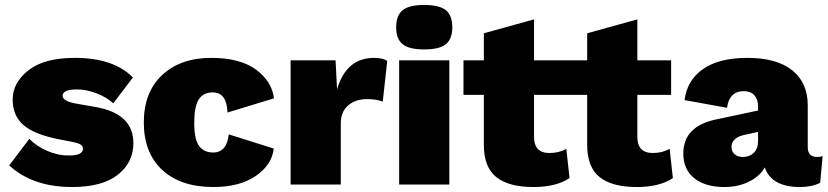

<svg xmlns="http://www.w3.org/2000/svg" viewBox="-20 -743 3332 773"><path d="M270 10Q112 10 17 -77L98 -184Q126 -155 169 -136Q212 -117 257 -117Q314 -117 314 -144Q314 -154 305 -160.5Q296 -167 270 -172L218 -182Q117 -202 74 -240Q31 -278 31 -342Q31 -410 94.5 -460Q158 -510 281 -510Q438 -510 515 -431L436 -327Q409 -352 368 -367.5Q327 -383 290 -383Q232 -383 232 -357Q232 -336 286 -326L366 -312Q517 -285 517 -167Q517 -89 454.5 -39.5Q392 10 270 10Z M830 -510Q947 -510 1011 -462.5Q1075 -415 1083 -347L896 -290Q893 -371 837 -371Q798 -371 780 -342.5Q762 -314 762 -248Q762 -182 781.5 -155.5Q801 -129 838 -129Q893 -129 901 -202L1082 -145Q1075 -79 1009.5 -34.5Q944 10 839 10Q708 10 633.5 -58.5Q559 -127 559 -250Q559 -372 633 -441Q707 -510 830 -510Z M1150 0V-500H1331L1337 -383Q1374 -510 1486 -510Q1521 -510 1539 -498L1521 -334Q1495 -344 1458 -344Q1411 -344 1381.5 -318.5Q1352 -293 1352 -246V0Z M1575 -633Q1575 -681 1601 -702Q1627 -723 1688 -723Q1749 -723 1775 -702Q1801 -681 1801 -633Q1801 -586 1775 -565Q1749 -544 1688 -544Q1627 -544 1601 -565Q1575 -586 1575 -633ZM1789 -500V0H1587V-500Z M2260 -144 2273 -26Q2219 10 2128 10Q2028 10 1978 -30Q1928 -70 1928 -160V-361H1846V-500H1928V-609L2130 -665V-500H2266V-361H2130V-192Q2130 -127 2192 -127Q2231 -127 2260 -144Z M2676 -144 2689 -26Q2635 10 2544 10Q2444 10 2394 -30Q2344 -70 2344 -160V-361H2262V-500H2344V-609L2546 -665V-500H2682V-361H2546V-192Q2546 -127 2608 -127Q2647 -127 2676 -144Z M3270 -111Q3284 -111 3292 -115L3282 -7Q3248 10 3201 10Q3086 10 3059 -69Q3039 -33 2995 -11.5Q2951 10 2897 10Q2819 10 2775 -25.5Q2731 -61 2731 -125Q2731 -236 2867 -263L3032 -298V-314Q3032 -343 3017 -359.5Q3002 -376 2975 -376Q2916 -376 2907 -309L2736 -340Q2746 -420 2810.5 -465Q2875 -510 2989 -510Q3107 -510 3169.5 -460Q3232 -410 3232 -319V-151Q3232 -111 3270 -111ZM2971 -111Q2997 -111 3014.5 -127.5Q3032 -144 3032 -175V-212L2973 -199Q2925 -187 2925 -151Q2925 -133 2937.5 -122Q2950 -111 2971 -111Z"/></svg>

Font: Elaine Sans ExtraBold
Style: Regular
Weight: 800
Designer: Wei Huang
Foundry: Wei Huang
Version: Version 2.001;December 24, 2019;FontCreator 12.0.0.2547 64-b